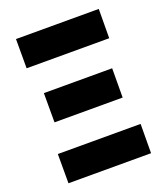

<svg xmlns="http://www.w3.org/2000/svg" viewBox="-148 -929 899 1031"><g transform="rotate(-20 301.0 -413.0)"><path d="M537.5 -825H64.5V-658H536.5ZM537.5 -168H64.5V-1H536.5ZM496.1 -501H105.9V-334H495.3Z"/></g></svg>

Font: Sztylet
Style: Bd
Weight: 700
Foundry: Cannot Into Space Fonts, PlusOne Fonts
Version: Version 0.12